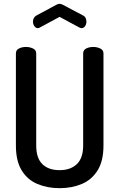

<svg xmlns="http://www.w3.org/2000/svg" viewBox="-20 -976 622 1002"><path d="M291 6Q227 6 175 -16Q123 -38 93 -87Q63 -136 63 -217V-697Q63 -715 79 -723Q95 -731 116 -731Q135 -731 152 -723Q169 -715 169 -697V-217Q169 -151 201 -119.5Q233 -88 291 -88Q348 -88 381 -119.5Q414 -151 414 -217V-697Q414 -715 430 -723Q446 -731 467 -731Q486 -731 503 -723Q520 -715 520 -697V-217Q520 -136 489.5 -87Q459 -38 407 -16Q355 6 291 6ZM178 -829Q167 -829 159.5 -839.5Q152 -850 152 -864Q152 -873 156.5 -881.5Q161 -890 170 -895L274 -951Q283 -956 291 -956Q299 -956 308 -951L412 -896Q423 -891 427 -881.5Q431 -872 431 -863Q431 -850 424 -839.5Q417 -829 405 -829Q403 -829 400.5 -830Q398 -831 395 -832L291 -888L187 -832Q185 -831 182.5 -830Q180 -829 178 -829Z"/></svg>

Font: Dosis ExtraLight SemiBold
Style: Regular
Weight: 600
Version: Version 3.001; ttfautohint (v1.8.2)